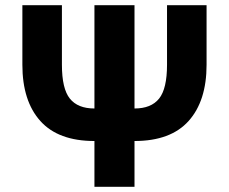

<svg xmlns="http://www.w3.org/2000/svg" viewBox="-20 -718 880 738"><path d="M343 0V-176Q204 -176 135 -253Q66 -330 66 -469V-698H218V-469Q218 -377 248.5 -339Q279 -301 343 -301V-698H497V-301Q561 -301 591.5 -339Q622 -377 622 -469V-698H774V-469Q774 -330 705 -253Q636 -176 497 -176V0Z"/></svg>

Font: Anuphan
Style: Bold
Weight: 700
Designer: Mike Abbink, Paul van der Laan, Pieter van Rosmalen, Mint Tantisuwanna
Foundry: Bold Monday; Cadson Demak
Version: Version 3.002;hotconv 1.0.109;makeotfexe 2.5.65596